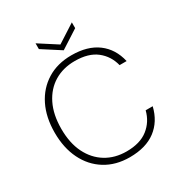

<svg xmlns="http://www.w3.org/2000/svg" viewBox="-205 -1028 1110 1182"><g transform="rotate(-30 350.0 -437.0)"><path d="M374 12Q275 12 201.5 -33.5Q128 -79 88 -160.5Q48 -242 48 -350Q48 -459 88 -540Q128 -621 201.5 -666.5Q275 -712 375 -712Q489 -712 559.5 -659.5Q630 -607 652 -511H602Q584 -583 528 -627Q472 -671 375 -671Q292 -671 229 -633Q166 -595 130.5 -523Q95 -451 95 -350Q95 -249 130.5 -177.5Q166 -106 229 -67.5Q292 -29 375 -29Q471 -29 527.5 -73.5Q584 -118 602 -190H652Q629 -94 559 -41Q489 12 374 12ZM350 -762 221 -845V-886L350 -803L479 -886V-845Z"/></g></svg>

Font: DM Sans 16pt ExtraLight
Style: Regular
Weight: 250
Version: Version 4.004;gftools[0.9.30]